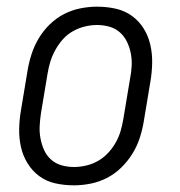

<svg xmlns="http://www.w3.org/2000/svg" viewBox="-20 -548 540 576"><path d="M202 8Q173 8 146 2Q119 -4 98 -19.5Q77 -35 63 -57.5Q49 -80 43 -106.5Q37 -133 37.5 -161Q38 -189 43 -218L63 -338Q67 -362 75 -386.5Q83 -411 96.5 -433.5Q110 -456 129.5 -475Q149 -494 172.5 -506Q196 -518 221.5 -523Q247 -528 271 -528Q300 -528 327 -522Q354 -516 375.5 -500.5Q397 -485 411 -462.5Q425 -440 431 -413.5Q437 -387 436.5 -359Q436 -331 431 -302L411 -182Q407 -158 399 -133.5Q391 -109 377 -86.5Q363 -64 343.5 -45Q324 -26 300.5 -14Q277 -2 251.5 3Q226 8 202 8ZM202 -47Q220 -47 239 -51.5Q258 -56 274.5 -65.5Q291 -75 304.5 -89.5Q318 -104 327.5 -121Q337 -138 342 -155.5Q347 -173 350 -191L370 -311Q374 -331 375 -350Q376 -369 372.5 -387.5Q369 -406 361 -422.5Q353 -439 339.5 -451Q326 -463 308 -468Q290 -473 271 -473Q253 -473 234.5 -468.5Q216 -464 199 -454.5Q182 -445 169 -430.5Q156 -416 146.5 -399Q137 -382 131.5 -364.5Q126 -347 123 -329L103 -209Q100 -189 99 -170Q98 -151 101.5 -132.5Q105 -114 112.5 -97.5Q120 -81 133.5 -69Q147 -57 165 -52Q183 -47 202 -47Z"/></svg>

Font: Iosevka Curly Slab Light
Style: Italic
Weight: 300
Italic angle: -9°
Monospace: yes
Designer: Belleve Invis
Foundry: Belleve Invis
Version: Version 22.1.2; ttfautohint (v1.8.4)